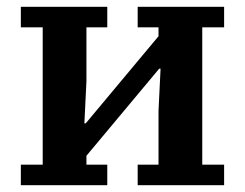

<svg xmlns="http://www.w3.org/2000/svg" viewBox="-20 -542 717 562"><path d="M41 -60H105V-462H41V-522H294V-462H233V-304L227 -181H231L444 -436V-462H383V-522H636V-462H572V-60H636V0H383V-60H444V-218L450 -341H446L233 -86V-60H294V0H41Z"/></svg>

Font: IBM Plex Serif SemiBold
Style: Regular
Weight: 600
Designer: Mike Abbink, Paul van der Laan, Pieter van Rosmalen
Foundry: Bold Monday
Version: Version 2.5